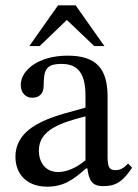

<svg xmlns="http://www.w3.org/2000/svg" viewBox="-20 -694 520 721"><path d="M157 7C221 7 257 -21 304 -62H308C314 -18 324 5 368 5C419 5 443 -16 476 -64L461 -80C447 -65 433 -55 414 -55C393 -55 384 -63 384 -104V-331C384 -435 343 -485 234 -485C125 -485 58 -431 58 -375C58 -342 80 -327 100 -327C128 -327 144 -342 144 -373C144 -433 154 -454 211 -454C271 -454 301 -421 301 -334V-290C215 -263 38 -237 38 -105C38 -41 80 7 157 7ZM301 -92C267 -64 231 -48 198 -48C155 -48 126 -79 126 -129C126 -207 210 -234 301 -257ZM129 -521 231 -619 334 -521H372L264 -674H198L90 -521Z"/></svg>

Font: STIX Two Text
Style: Regular
Weight: 400
Designer: Ross Mills, John Hudson & Paul Hanslow, Tiro Typeworks Ltd; with prior portions MicroPress Inc., and Coen Hoffman.
Foundry: Tiro Typeworks Ltd
Version: Version 2.13 b171